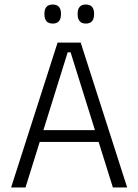

<svg xmlns="http://www.w3.org/2000/svg" viewBox="-20 -827 610 847"><path d="M92.5 0H29L234 -639H336L541 0H478L291.5 -596H278.5ZM431 -201H138.5V-253H431ZM212.5 -723Q194 -723 185 -733.5Q176 -744 176 -764V-767Q176 -786.5 185 -796.8Q194 -807 212.5 -807Q231 -807 240 -796.8Q249 -786.5 249 -767V-764Q249 -744 240 -733.5Q231 -723 212.5 -723ZM358.5 -723Q340.5 -723 331.5 -733.5Q322.5 -744 322.5 -764V-767Q322.5 -786.5 331.5 -796.8Q340.5 -807 358.5 -807Q377 -807 386 -796.8Q395 -786.5 395 -767V-764Q395 -744 386 -733.5Q377 -723 358.5 -723Z"/></svg>

Font: Anek Malayalam Medium Light
Style: Regular
Weight: 300
Version: Version 1.003